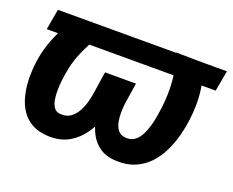

<svg xmlns="http://www.w3.org/2000/svg" viewBox="-93 -683 1028 848"><g transform="rotate(20 421.5 -259.5)"><path d="M842.8 -528.3 825.2 -431.2H31.2L48.3 -528.3ZM603 -529.8 727.1 -528.3Q746.1 -489.7 755.4 -448Q764.6 -406.2 765.9 -363.3Q767.1 -320.3 761.7 -278.3Q757.3 -237.3 746.3 -195.3Q735.4 -153.3 717 -115.7Q698.7 -78.1 671.6 -49.3Q644.5 -20.5 607.2 -4.2Q569.8 12.2 521 10.7Q468.3 9.3 435.8 -15.4Q403.3 -40 386.7 -79.1Q370.1 -118.2 366.2 -163.6Q362.3 -209 367.7 -251.5L381.8 -339.8H483.9L468.3 -239.3Q466.3 -221.7 465.8 -198.2Q465.3 -174.8 470 -152.3Q474.6 -129.9 487.8 -115Q501 -100.1 526.4 -99.6Q549.8 -99.1 566.2 -111.8Q582.5 -124.5 593.3 -145.8Q604 -167 610.8 -191.7Q617.7 -216.3 621.1 -239Q624.5 -261.7 627 -278.3Q635.3 -341.8 630.1 -405.8Q625 -469.7 603 -529.8ZM144.5 -527.8H279.8Q248.5 -466.8 217.5 -404.3Q186.5 -341.8 175.8 -272.5Q173.8 -261.2 171.4 -240.5Q168.9 -219.7 168.5 -196.3Q168 -172.9 171.6 -151.1Q175.3 -129.4 185.5 -115Q195.8 -100.6 215.3 -99.6Q243.2 -97.2 262.5 -110.4Q281.7 -123.5 294.2 -145.8Q306.6 -168 313.5 -193.1Q320.3 -218.3 323.2 -239.3L338.4 -339.8H440.4L426.8 -251.5Q419.9 -205.1 404.3 -158.2Q388.7 -111.3 362.1 -72.5Q335.4 -33.7 295.7 -10.7Q255.9 12.2 201.2 10.7Q154.3 9.3 122.6 -8.1Q90.8 -25.4 71.5 -54.2Q52.2 -83 43 -119.4Q33.7 -155.8 32.7 -195.1Q31.7 -234.4 36.1 -272.5Q42 -319.8 56.6 -364Q71.3 -408.2 93.5 -449.2Q115.7 -490.2 144.5 -527.8Z"/></g></svg>

Font: Roboto
Style: Bold Italic
Weight: 700
Italic angle: -12°
Designer: Christian Robertson
Foundry: Google
Version: Version 3.0